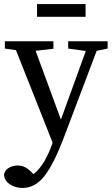

<svg xmlns="http://www.w3.org/2000/svg" viewBox="-20 -679 552 949"><path d="M317 -439V-475H512V-439L458 -428L297 -3Q247 130 200.5 190Q154 250 92 250Q55 250 27.5 231Q0 212 0 183Q5 161 24.5 150Q44 139 67 139Q87 139 104 147.5Q121 156 141 177L146 182Q178 155 200 116.5Q222 78 236 38L240 26L59 -431L4 -439V-475H244V-438L156 -428L281 -88L345 -264L404 -427ZM163 -596V-659H403V-596Z"/></svg>

Font: Source Serif 4
Style: Regular
Weight: 400
Designer: Frank Grießhammer
Foundry: Adobe
Version: Version 4.005;hotconv 1.1.0;makeotfexe 2.6.0